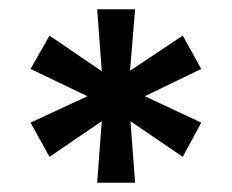

<svg xmlns="http://www.w3.org/2000/svg" viewBox="-20 -708 502 415"><path d="M190 -313 200 -446 87 -369 46 -443 169 -500 46 -559 87 -631 200 -554 190 -688H272L261 -555L375 -631L415 -559L293 -500L415 -443L375 -369L262 -446L272 -313Z"/></svg>

Font: Saira SemiExpanded
Style: Bold
Weight: 700
Width: 6
Designer: Hector Gatti with collaboration of the Omnibus-Type team
Foundry: Omnibus-Type
Version: Version 1.101